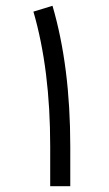

<svg xmlns="http://www.w3.org/2000/svg" viewBox="-20 -641 373 659"><path d="M221.2 -2H152.3V-139.2Q152.3 -402.8 94.7 -601.1L160.2 -621.1Q221.2 -412.6 221.2 -138.7Z"/></svg>

Font: Shabnam Light FD
Style: Light-FD
Weight: 300
Foundry: DejaVu fonts team - Redesigned by Saber Rastikerdar - Based on Vazir font
Version: Version 5.0.0